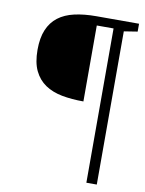

<svg xmlns="http://www.w3.org/2000/svg" viewBox="-85 -731 655 869"><g transform="rotate(10 243.0 -296.0)"><path d="M420.9 -625V79.1H373V-629.9H295.9V-280.8Q241.7 -280.8 196.8 -289.3Q151.9 -297.9 119.4 -319.8Q86.9 -341.8 68.8 -379.4Q50.8 -417 50.8 -475.1Q50.8 -530.3 66.7 -567.6Q82.5 -605 112.5 -627.9Q142.6 -650.9 186.5 -660.9Q230.5 -670.9 286.1 -670.9H482.9V-634.8Z"/></g></svg>

Font: Charis SIL Cyr
Style: Italic
Weight: 400
Italic angle: -11°
Foundry: SIL International
Version: Version 5.000